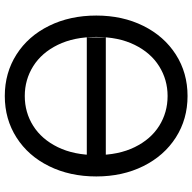

<svg xmlns="http://www.w3.org/2000/svg" viewBox="-21 -758 791 789"><g transform="rotate(-90 374.5 -363.5)"><path d="M615.2 -324.2H115.2V-402.3H615.2ZM43.9 -363.3Q43.9 -471.7 86.2 -557.4Q128.4 -643.1 203.9 -691.2Q279.3 -739.3 374.5 -739.3Q469.7 -739.3 545.2 -691.2Q620.6 -643.1 662.8 -557.4Q705.1 -471.7 705.1 -363.3Q705.1 -255.4 662.6 -169.9Q620.1 -84.5 544.9 -36.4Q469.7 11.7 374.5 11.7Q279.3 11.7 204.1 -36.4Q128.9 -84.5 86.4 -169.9Q43.9 -255.4 43.9 -363.3ZM617.2 -363.3Q617.2 -455.1 584.7 -521.5Q552.2 -587.9 496.8 -622.6Q441.4 -657.2 374.5 -657.2Q307.1 -657.2 252 -622.6Q196.8 -587.9 164.3 -521.5Q131.8 -455.1 131.8 -363.3Q131.8 -272 164.3 -205.6Q196.8 -139.2 252 -104.7Q307.1 -70.3 374.5 -70.3Q441.4 -70.3 496.8 -105Q552.2 -139.6 584.7 -205.8Q617.2 -272 617.2 -363.3Z"/></g></svg>

Font: Intratopia Thin
Style: Regular
Weight: 100
Designer: Rasmus Andersson
Foundry: rsms
Version: Version 3.000;Glyphs 3.2.3 (3260)